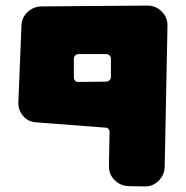

<svg xmlns="http://www.w3.org/2000/svg" viewBox="-20 -596 669 689"><path d="M359 -303Q367 -303 372.5 -307.5Q378 -312 378 -320V-385Q378 -392 373 -397Q368 -402 361 -402H262Q255 -402 250 -397Q245 -392 245 -385V-319Q245 -312 249 -307Q253 -302 260 -302ZM571 3Q570 33 548.5 53.5Q527 74 498 73L442 72Q412 71 391 50Q370 29 371 -1L373 -121Q374 -128 369.5 -133Q365 -138 358 -138L109 -157Q80 -159 62 -181Q44 -203 46 -232L57 -504Q58 -533 78.5 -552.5Q99 -572 128 -573L509 -576Q539 -576 560.5 -554.5Q582 -533 581 -502Z"/></svg>

Font: d puntillas B to tiptoe
Style: Regular
Weight: 400
Designer: deFharo
Foundry: deFharo.com
Version: Version 1.001 2012